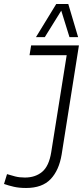

<svg xmlns="http://www.w3.org/2000/svg" viewBox="-53 -926 413 956"><path d="M-33 -10 -18 -59Q1 -53 22.5 -47.5Q44 -42 71 -42Q123 -42 157 -70.5Q191 -99 202 -168L279 -651H94L102 -700H340L254 -157Q241 -78 199 -34Q157 10 77 10Q42 10 16 4Q-10 -2 -33 -10ZM126 -741 227 -906H287L336 -741H293L252 -873L170 -741Z"/></svg>

Font: Georama SemiCondensed Light
Style: Italic
Weight: 300
Width: 4
Italic angle: -9°
Designer: Jean-Baptiste Levee
Foundry: Production Type
Version: Version 1.000